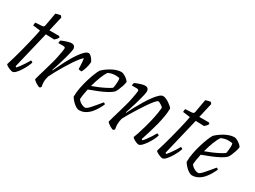

<svg xmlns="http://www.w3.org/2000/svg" viewBox="-44 -1219 2346 1766"><g transform="rotate(30 1128.5 -336.5)"><path d="M100 0Q90 0 73 -6.5Q56 -13 41.5 -21.5Q27 -30 24 -37Q37 -78 50.5 -125Q64 -172 76.5 -220.5Q89 -269 100 -314Q111 -359 119 -395.5Q127 -432 131 -455L53 -465Q53 -476 54.5 -484.5Q56 -493 57 -497L125 -501Q136 -502 142.5 -506.5Q149 -511 151 -524L175 -660Q185 -664 198.5 -667.5Q212 -671 227 -673L241 -657L205 -500H309L318 -488Q313 -478 304 -467.5Q295 -457 284 -449L195 -452L101 -59L112 -52Q120 -60 135 -80Q150 -100 167 -126Q184 -152 196 -175Q203 -175 209 -172Q215 -169 217 -164Q211 -143 197 -115Q183 -87 166 -61Q149 -35 131.5 -17.5Q114 0 100 0Z M388 0Q382 0 371 -5Q360 -10 348 -17.5Q336 -25 327 -33Q318 -41 316 -46Q319 -59 328 -90.5Q337 -122 350 -165.5Q363 -209 376 -257Q386 -291 393 -326.5Q400 -362 404.5 -388.5Q409 -415 409 -422Q409 -433 403 -436.5Q397 -440 386 -440H334Q334 -448 335.5 -456Q337 -464 340 -470Q358 -478 376.5 -484.5Q395 -491 412 -495.5Q429 -500 442 -500Q461 -500 471.5 -489.5Q482 -479 482 -459Q482 -450 477.5 -428.5Q473 -407 465 -377.5Q457 -348 447.5 -315.5Q438 -283 428 -252.5Q418 -222 410 -199L414 -195Q431 -230 451 -271.5Q471 -313 494 -353.5Q517 -394 540 -427Q563 -460 584.5 -480Q606 -500 624 -500Q633 -500 643 -492Q653 -484 662 -473Q671 -462 677 -451.5Q683 -441 683 -435Q680 -400 670.5 -371Q661 -342 650 -320Q641 -320 631.5 -321.5Q622 -323 616 -326Q616 -335 615 -355.5Q614 -376 612.5 -399Q611 -422 608 -436Q597 -430 577.5 -406Q558 -382 534.5 -347Q511 -312 487.5 -272.5Q464 -233 442.5 -194.5Q421 -156 407 -126Q403 -112 400 -96.5Q397 -81 397 -63Q397 -52 398.5 -39.5Q400 -27 403 -13Q401 -10 398.5 -7Q396 -4 388 0Z M805 0Q795 0 781 -7Q767 -14 752.5 -26Q738 -38 725 -53Q712 -68 703 -84Q703 -129 712.5 -178.5Q722 -228 736 -274Q750 -320 764.5 -356Q779 -392 790 -409Q799 -419 818.5 -434.5Q838 -450 863.5 -465Q889 -480 917 -490Q945 -500 972 -500Q986 -500 1005.5 -489Q1025 -478 1040.5 -464Q1056 -450 1057 -441Q1054 -420 1046 -395.5Q1038 -371 1028.5 -349.5Q1019 -328 1010 -316Q992 -298 956 -278.5Q920 -259 874.5 -240.5Q829 -222 782 -205Q775 -175 770.5 -145.5Q766 -116 765 -93Q771 -83 784 -72.5Q797 -62 813 -55Q829 -48 843 -48Q852 -48 863.5 -57Q875 -66 890.5 -83Q906 -100 925.5 -123.5Q945 -147 969 -176Q976 -175 980.5 -172Q985 -169 987 -164Q976 -139 959.5 -110.5Q943 -82 921 -57Q899 -32 870 -16Q841 0 805 0ZM792 -248Q823 -259 858.5 -274Q894 -289 926 -305.5Q958 -322 977 -336Q979 -343 980.5 -353.5Q982 -364 983 -370Q985 -390 985.5 -409.5Q986 -429 981 -442Q970 -444 959 -445Q948 -446 940 -446Q915 -446 896 -440.5Q877 -435 863 -428Q845 -402 826 -353.5Q807 -305 792 -248Z M1169 0Q1163 0 1152 -5Q1141 -10 1129 -17.5Q1117 -25 1108 -33Q1099 -41 1097 -46Q1100 -59 1109 -90.5Q1118 -122 1131 -165.5Q1144 -209 1157 -257Q1167 -291 1174 -326.5Q1181 -362 1185.5 -388.5Q1190 -415 1190 -422Q1190 -433 1184 -436.5Q1178 -440 1167 -440H1115Q1115 -448 1116.5 -456Q1118 -464 1121 -470Q1139 -478 1157.5 -484.5Q1176 -491 1193 -495.5Q1210 -500 1223 -500Q1242 -500 1252.5 -489.5Q1263 -479 1263 -459Q1263 -450 1258.5 -428.5Q1254 -407 1246 -377.5Q1238 -348 1228.5 -315.5Q1219 -283 1209 -252.5Q1199 -222 1191 -199L1195 -195Q1212 -230 1233.5 -270.5Q1255 -311 1279.5 -351.5Q1304 -392 1328.5 -425.5Q1353 -459 1375 -479.5Q1397 -500 1415 -500Q1429 -500 1447 -492Q1465 -484 1482.5 -472Q1500 -460 1512.5 -448.5Q1525 -437 1526 -431Q1526 -393 1518 -346Q1510 -299 1498 -251.5Q1486 -204 1473 -162.5Q1460 -121 1451 -93Q1442 -65 1440 -59L1451 -52Q1460 -59 1477 -81.5Q1494 -104 1511 -130.5Q1528 -157 1537 -175Q1546 -175 1552 -171Q1558 -167 1559 -164Q1553 -143 1539 -115.5Q1525 -88 1507 -61.5Q1489 -35 1471 -17.5Q1453 0 1439 0Q1429 0 1413 -6.5Q1397 -13 1383.5 -22Q1370 -31 1367 -38Q1372 -49 1384.5 -86Q1397 -123 1412 -176Q1427 -229 1439.5 -287.5Q1452 -346 1457 -400Q1449 -410 1437.5 -418Q1426 -426 1415.5 -431Q1405 -436 1399 -436Q1391 -436 1371.5 -414Q1352 -392 1327 -356Q1302 -320 1276 -279Q1250 -238 1226.5 -198.5Q1203 -159 1188 -130Q1183 -114 1180.5 -97.5Q1178 -81 1178 -64Q1178 -52 1179.5 -40Q1181 -28 1184 -13Q1182 -10 1179.5 -7Q1177 -4 1169 0Z M1692 0Q1682 0 1665 -6.5Q1648 -13 1633.5 -21.5Q1619 -30 1616 -37Q1629 -78 1642.5 -125Q1656 -172 1668.5 -220.5Q1681 -269 1692 -314Q1703 -359 1711 -395.5Q1719 -432 1723 -455L1645 -465Q1645 -476 1646.5 -484.5Q1648 -493 1649 -497L1717 -501Q1728 -502 1734.5 -506.5Q1741 -511 1743 -524L1767 -660Q1777 -664 1790.5 -667.5Q1804 -671 1819 -673L1833 -657L1797 -500H1901L1910 -488Q1905 -478 1896 -467.5Q1887 -457 1876 -449L1787 -452L1693 -59L1704 -52Q1712 -60 1727 -80Q1742 -100 1759 -126Q1776 -152 1788 -175Q1795 -175 1801 -172Q1807 -169 1809 -164Q1803 -143 1789 -115Q1775 -87 1758 -61Q1741 -35 1723.5 -17.5Q1706 0 1692 0Z M2005 0Q1995 0 1981 -7Q1967 -14 1952.5 -26Q1938 -38 1925 -53Q1912 -68 1903 -84Q1903 -129 1912.5 -178.5Q1922 -228 1936 -274Q1950 -320 1964.5 -356Q1979 -392 1990 -409Q1999 -419 2018.5 -434.5Q2038 -450 2063.5 -465Q2089 -480 2117 -490Q2145 -500 2172 -500Q2186 -500 2205.5 -489Q2225 -478 2240.5 -464Q2256 -450 2257 -441Q2254 -420 2246 -395.5Q2238 -371 2228.5 -349.5Q2219 -328 2210 -316Q2192 -298 2156 -278.5Q2120 -259 2074.5 -240.5Q2029 -222 1982 -205Q1975 -175 1970.5 -145.5Q1966 -116 1965 -93Q1971 -83 1984 -72.5Q1997 -62 2013 -55Q2029 -48 2043 -48Q2052 -48 2063.5 -57Q2075 -66 2090.5 -83Q2106 -100 2125.5 -123.5Q2145 -147 2169 -176Q2176 -175 2180.5 -172Q2185 -169 2187 -164Q2176 -139 2159.5 -110.5Q2143 -82 2121 -57Q2099 -32 2070 -16Q2041 0 2005 0ZM1992 -248Q2023 -259 2058.5 -274Q2094 -289 2126 -305.5Q2158 -322 2177 -336Q2179 -343 2180.5 -353.5Q2182 -364 2183 -370Q2185 -390 2185.5 -409.5Q2186 -429 2181 -442Q2170 -444 2159 -445Q2148 -446 2140 -446Q2115 -446 2096 -440.5Q2077 -435 2063 -428Q2045 -402 2026 -353.5Q2007 -305 1992 -248Z"/></g></svg>

Font: Texturina Medium 12pt Thin
Style: Italic
Weight: 250
Italic angle: -11°
Version: Version 1.002